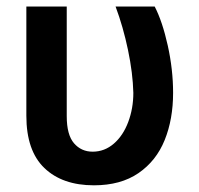

<svg xmlns="http://www.w3.org/2000/svg" viewBox="-20 -550 602 580"><path d="M181.6 -530.3V-199.2Q181.6 -142.6 203.6 -117.2Q225.6 -91.8 259.8 -91.8Q295.9 -91.8 324 -116.2Q352.1 -140.6 367.4 -181.6Q382.8 -222.7 382.8 -269.5Q381.3 -329.1 366.7 -398.9Q352.1 -468.8 329.1 -530.3H447.3Q470.7 -484.9 486.8 -412.4Q502.9 -339.8 502.9 -269.5Q502.9 -189.9 477.5 -127Q452.1 -64 398.4 -27.1Q344.7 9.8 263.7 9.8Q168.5 9.8 114 -42.5Q59.6 -94.7 59.6 -200.2V-530.3Z"/></svg>

Font: Pretendard SemiBold
Style: Regular
Weight: 600
Designer: Base glyphs from Inter by Rasmus Andersson; Hangeul glyphs from Noto Sans CJK(Source Han Sans) by Jang Soo-young and Kan
Foundry: Kil Hyung-jin
Version: Version 1.309